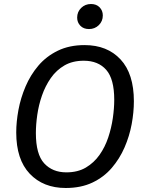

<svg xmlns="http://www.w3.org/2000/svg" viewBox="-20 -926 726 958"><path d="M402 -701Q515 -701 581.5 -629.5Q648 -558 648 -421Q648 -366 637 -306.5Q626 -247 601.5 -190.5Q577 -134 537.5 -88Q498 -42 441 -15Q384 12 308 12Q196 12 128.5 -59Q61 -130 61 -265Q61 -318 72 -377.5Q83 -437 107.5 -494.5Q132 -552 171.5 -598.5Q211 -645 268.5 -673Q326 -701 402 -701ZM398 -623Q342 -623 301.5 -599.5Q261 -576 233.5 -536.5Q206 -497 189.5 -449.5Q173 -402 166 -353Q159 -304 159 -262Q159 -156 200.5 -111Q242 -66 311 -66Q368 -66 408.5 -90Q449 -114 476.5 -153Q504 -192 520 -240Q536 -288 543 -337Q550 -386 550 -428Q550 -532 510 -577.5Q470 -623 398 -623ZM424 -781Q397 -781 381 -797.5Q365 -814 365 -838Q365 -867 385 -886.5Q405 -906 434 -906Q461 -906 477 -889.5Q493 -873 493 -849Q493 -820 473 -800.5Q453 -781 424 -781Z"/></svg>

Font: Fira Sans Variable
Style: Italic
Weight: 397
Italic angle: -8°
Designer: Carrois Corporate & Edenspiekermann AG
Foundry: Carrois Corporate GbR & Edenspiekermann AG
Version: Version 4.202